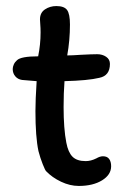

<svg xmlns="http://www.w3.org/2000/svg" viewBox="-20 -610 416 634"><path d="M53 -346Q39 -348 30.5 -358Q22 -368 22 -382Q22 -389 25.5 -397Q29 -405 36 -411Q49 -424 106 -424Q114 -463 114 -503Q114 -518 113 -529Q112 -540 112 -546Q112 -568 128.5 -579Q145 -590 166 -590Q192 -590 201.5 -577Q211 -564 211 -529Q211 -477 202 -427Q218 -427 246 -429Q284 -431 301 -431Q318 -431 330.5 -422.5Q343 -414 343 -399Q343 -360 308 -353Q271 -344 193 -342Q190 -303 190 -257Q190 -185 199 -139Q205 -107 219.5 -92.5Q234 -78 263 -78Q280 -78 298 -87Q310 -94 320 -94Q334 -94 340.5 -85Q347 -76 347 -61Q347 -33 317 -14.5Q287 4 240 4Q211 4 181.5 -10Q152 -24 132 -45Q129 -48 121 -68Q113 -88 107 -111Q97 -158 97 -243Q97 -280 101 -342Z"/></svg>

Font: Itim
Style: Regular
Weight: 400
Designer: Suppakit Chalermlarp
Version: Version 1.002g